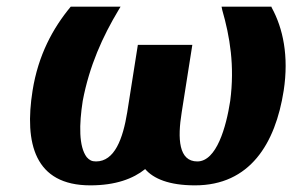

<svg xmlns="http://www.w3.org/2000/svg" viewBox="-20 -548 880 578"><path d="M78 -275C53 -117 84 10 252 10C328 10 381 -10 417 -39C442 -10 489 10 567 10C732 10 809 -115 834 -275C850 -379 832 -463 798 -525L797 -528H647L649 -518C672 -438 687 -350 673 -244C661 -166 632 -62 574 -62C518 -62 514 -130 527 -210L559 -413H395L363 -210C350 -130 325 -62 269 -62C256 -62 249 -66 241 -75C217 -107 218 -173 229 -244C249 -350 289 -438 337 -518L343 -528H193C139 -463 95 -382 78 -275Z"/></svg>

Font: Aerodynamic
Style: BdObl
Weight: 500
Designer: Google
Version: Version 2.000980; 2014